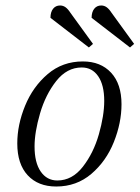

<svg xmlns="http://www.w3.org/2000/svg" viewBox="-20 -668 509 700"><path d="M282 -444Q347 -444 385 -403Q423 -362 423 -288Q423 -220 395 -150Q367 -80 313 -34Q259 12 185 12Q119 12 81 -29Q43 -70 43 -145Q43 -213 71.5 -282.5Q100 -352 154 -398Q208 -444 282 -444ZM106 -134Q106 -75 128.5 -42.5Q151 -10 189 -10Q243 -10 282 -60Q321 -110 340.5 -178.5Q360 -247 360 -300Q360 -358 338 -390Q316 -422 278 -422Q224 -422 185 -372.5Q146 -323 126 -254.5Q106 -186 106 -134ZM319 -508 304 -495 164 -603Q164 -624 173.5 -636Q183 -648 199 -648Q210 -648 219 -641.5Q228 -635 237 -621ZM469 -508 454 -495 314 -603Q314 -624 323.5 -636Q333 -648 349 -648Q360 -648 369 -641.5Q378 -635 387 -621Z"/></svg>

Font: Arapey
Style: Italic
Weight: 400
Italic angle: -12°
Designer: Eduardo Rodriguez Tunni
Foundry: Eduardo Rodriguez Tunni
Version: Version 3.000